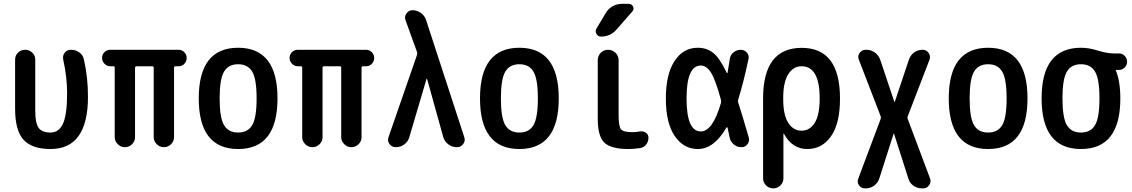

<svg xmlns="http://www.w3.org/2000/svg" viewBox="-20 -785 6040 1024"><path d="M250 9.8Q150.4 9.8 105.5 -39.6Q60.5 -88.9 60.5 -205.1V-466.8Q60.5 -489.3 76.2 -504.4Q91.8 -519.5 113.8 -519.5Q135.7 -519.5 151.9 -504.4Q168 -489.3 168 -466.8V-194.3Q168 -127.9 186 -103Q204.1 -78.1 250 -78.1Q293.9 -78.1 315.9 -125.5Q337.9 -172.9 337.9 -289.1Q337.9 -373 317.4 -465.8Q312.5 -487.3 324.7 -503.4Q336.9 -519.5 358.4 -519.5Q383.8 -519.5 403.3 -505.4Q422.9 -491.2 427.7 -466.8Q449.2 -372.1 449.2 -269.5Q449.2 9.8 250 9.8Z M568.4 -431.6Q550.8 -431.6 537.6 -444.8Q524.4 -458 524.4 -476.1Q524.4 -494.1 537.1 -506.8Q549.8 -519.5 568.4 -519.5H932.6Q950.2 -519.5 962.9 -506.8Q975.6 -494.1 975.6 -476.1Q975.6 -458 963.4 -444.8Q951.2 -431.6 932.6 -431.6H917Q908.2 -431.6 908.2 -423.8V-53.7Q908.2 -31.2 892.1 -15.6Q876 0 854 0Q832 0 815.9 -16.1Q799.8 -32.2 799.8 -53.7V-423.8Q799.8 -431.6 792 -431.6H709Q700.2 -431.6 700.2 -423.8V-53.7Q700.2 -31.2 684.1 -15.6Q668 0 646 0Q624 0 607.9 -16.1Q591.8 -32.2 591.8 -53.7V-423.8Q591.8 -431.6 584 -431.6Z M1325.2 -402.8Q1301.8 -442.4 1250 -442.4Q1198.2 -442.4 1174.8 -402.8Q1151.4 -363.3 1151.4 -260.3Q1151.4 -157.2 1174.8 -117.7Q1198.2 -78.1 1250 -78.1Q1301.8 -78.1 1325.2 -117.7Q1348.6 -157.2 1348.6 -260.3Q1348.6 -363.3 1325.2 -402.8ZM1460 -260.3Q1460 9.8 1250 9.8Q1040 9.8 1040 -260.3Q1040 -530.3 1250 -530.3Q1460 -530.3 1460 -260.3Z M1568.4 -431.6Q1550.8 -431.6 1537.6 -444.8Q1524.4 -458 1524.4 -476.1Q1524.4 -494.1 1537.1 -506.8Q1549.8 -519.5 1568.4 -519.5H1932.6Q1950.2 -519.5 1962.9 -506.8Q1975.6 -494.1 1975.6 -476.1Q1975.6 -458 1963.4 -444.8Q1951.2 -431.6 1932.6 -431.6H1917Q1908.2 -431.6 1908.2 -423.8V-53.7Q1908.2 -31.2 1892.1 -15.6Q1876 0 1854 0Q1832 0 1815.9 -16.1Q1799.8 -32.2 1799.8 -53.7V-423.8Q1799.8 -431.6 1792 -431.6H1709Q1700.2 -431.6 1700.2 -423.8V-53.7Q1700.2 -31.2 1684.1 -15.6Q1668 0 1646 0Q1624 0 1607.9 -16.1Q1591.8 -32.2 1591.8 -53.7V-423.8Q1591.8 -431.6 1584 -431.6Z M2090.8 0Q2069.3 0 2057.1 -17.1Q2044.9 -34.2 2051.8 -52.7L2204.1 -492.2Q2207 -500 2204.1 -507.8L2142.6 -677.7Q2135.7 -696.3 2147.9 -713.4Q2160.2 -730.5 2179.7 -730.5Q2205.1 -730.5 2225.6 -715.3Q2246.1 -700.2 2252.9 -676.8L2456.1 -53.7Q2462.9 -34.2 2450.7 -17.1Q2438.5 0 2417 0H2416Q2390.6 0 2370.6 -15.6Q2350.6 -31.2 2343.8 -54.7L2257.8 -364.3Q2257.8 -365.2 2255.9 -365.2Q2254.9 -365.2 2254.9 -364.3L2163.1 -53.7Q2156.2 -29.3 2136.2 -14.6Q2116.2 0 2090.8 0Z M2825.2 -402.8Q2801.8 -442.4 2750 -442.4Q2698.2 -442.4 2674.8 -402.8Q2651.4 -363.3 2651.4 -260.3Q2651.4 -157.2 2674.8 -117.7Q2698.2 -78.1 2750 -78.1Q2801.8 -78.1 2825.2 -117.7Q2848.6 -157.2 2848.6 -260.3Q2848.6 -363.3 2825.2 -402.8ZM2960 -260.3Q2960 9.8 2750 9.8Q2540 9.8 2540 -260.3Q2540 -530.3 2750 -530.3Q2960 -530.3 2960 -260.3Z M3392.6 -84Q3409.2 -86.9 3423.8 -77.6Q3438.5 -68.4 3438.5 -50.8Q3438.5 -29.3 3425.8 -13.7Q3413.1 2 3392.6 4.9Q3360.4 9.8 3332 9.8Q3238.3 9.8 3203.1 -24.4Q3168 -58.6 3168 -150.4V-463.9Q3168 -487.3 3184.1 -503.4Q3200.2 -519.5 3223.1 -519.5Q3246.1 -519.5 3262.7 -503.4Q3279.3 -487.3 3279.3 -463.9V-169.9Q3279.3 -111.3 3292 -95.7Q3304.7 -80.1 3351.6 -80.1Q3374 -80.1 3392.6 -84ZM3184.6 -589.8Q3168.9 -589.8 3161.1 -604.5Q3153.3 -619.1 3161.1 -632.8L3210.9 -715.8Q3224.6 -739.3 3248 -752Q3271.5 -764.6 3296.9 -764.6H3333Q3349.6 -764.6 3356.4 -750Q3363.3 -735.4 3351.6 -722.7L3267.6 -627Q3235.4 -589.8 3184.6 -589.8Z M3717.8 -435.5Q3641.6 -435.5 3641.6 -259.8Q3641.6 -84 3717.8 -84Q3781.2 -84 3825.2 -236.3Q3827.1 -241.2 3825.2 -252Q3795.9 -360.4 3772 -397.9Q3748 -435.5 3717.8 -435.5ZM3701.2 9.8Q3626 9.8 3578.6 -59.6Q3531.2 -128.9 3531.2 -259.8Q3531.2 -388.7 3577.6 -459.5Q3624 -530.3 3701.2 -530.3Q3749 -530.3 3783.7 -502.9Q3818.4 -475.6 3855.5 -397.5Q3856.4 -395.5 3858.4 -395Q3860.4 -394.5 3860.4 -397.5Q3867.2 -435.5 3872.1 -469.7Q3875 -492.2 3892.1 -505.9Q3909.2 -519.5 3930.7 -519.5Q3950.2 -519.5 3963.4 -504.4Q3976.6 -489.3 3971.7 -468.8Q3944.3 -339.8 3917 -253.9Q3914.1 -246.1 3917 -238.3Q3933.6 -188.5 3973.6 -51.8Q3978.5 -32.2 3966.8 -16.1Q3955.1 0 3934.6 0Q3911.1 0 3893.1 -15.1Q3875 -30.3 3871.1 -52.7Q3870.1 -58.6 3866.2 -76.7Q3862.3 -94.7 3860.4 -103.5Q3858.4 -109.4 3853.5 -103.5Q3788.1 9.8 3701.2 9.8Z M4157.2 -264.6V-254.9Q4157.2 -171.9 4184.1 -129.9Q4210.9 -87.9 4254.9 -87.9Q4298.8 -87.9 4325.2 -129.9Q4351.6 -171.9 4351.6 -259.8Q4351.6 -431.6 4254.9 -431.6Q4210.9 -431.6 4184.1 -389.2Q4157.2 -346.7 4157.2 -264.6ZM4049.8 166V-259.8Q4049.8 -529.3 4254.9 -529.8Q4460 -530.3 4460 -259.8Q4460 -126 4412.1 -58.1Q4364.3 9.8 4285.2 9.8Q4205.1 9.8 4161.1 -71.3Q4161.1 -72.3 4159.2 -72.3H4158.2V166Q4158.2 188.5 4142.1 204.1Q4126 219.7 4104 219.7Q4082 219.7 4065.9 204.1Q4049.8 188.5 4049.8 166Z M4593.8 219.7Q4572.3 219.7 4561 202.6Q4549.8 185.5 4557.6 167L4676.8 -150.4Q4679.7 -158.2 4676.8 -165L4560.5 -466.8Q4552.7 -485.4 4564.5 -502.4Q4576.2 -519.5 4596.7 -519.5H4600.6Q4626 -519.5 4646 -504.9Q4666 -490.2 4674.8 -465.8L4750 -241.2Q4750 -240.2 4751 -240.2Q4752 -240.2 4752 -241.2L4827.1 -465.8Q4835 -490.2 4855 -504.9Q4875 -519.5 4901.4 -519.5Q4920.9 -519.5 4932.6 -502.9Q4944.3 -486.3 4937.5 -466.8L4821.3 -165Q4818.4 -158.2 4821.3 -150.4L4940.4 167Q4947.3 185.5 4935.5 202.6Q4923.8 219.7 4904.3 219.7H4897.5Q4871.1 219.7 4851.1 205.1Q4831.1 190.4 4824.2 166L4748 -72.3H4747.1H4746.1L4669.9 166Q4662.1 190.4 4642.1 205.1Q4622.1 219.7 4596.7 219.7Z M5325.2 -402.8Q5301.8 -442.4 5250 -442.4Q5198.2 -442.4 5174.8 -402.8Q5151.4 -363.3 5151.4 -260.3Q5151.4 -157.2 5174.8 -117.7Q5198.2 -78.1 5250 -78.1Q5301.8 -78.1 5325.2 -117.7Q5348.6 -157.2 5348.6 -260.3Q5348.6 -363.3 5325.2 -402.8ZM5460 -260.3Q5460 9.8 5250 9.8Q5040 9.8 5040 -260.3Q5040 -530.3 5250 -530.3Q5460 -530.3 5460 -260.3Z M5820.3 -402.8Q5796.9 -442.4 5745.1 -442.4Q5693.4 -442.4 5669.9 -402.8Q5646.5 -363.3 5646.5 -260.3Q5646.5 -157.2 5669.9 -117.7Q5693.4 -78.1 5745.1 -78.1Q5796.9 -78.1 5820.3 -117.7Q5843.8 -157.2 5843.8 -260.3Q5843.8 -363.3 5820.3 -402.8ZM5745.1 -530.3Q5788.1 -530.3 5835.9 -515.1Q5883.8 -500 5920.9 -500H5948.2Q5965.8 -500 5978.5 -486.8Q5991.2 -473.6 5991.2 -456.1Q5991.2 -438.5 5978.5 -425.3Q5965.8 -412.1 5948.2 -412.1H5930.7H5929.7V-411.1L5930.7 -410.2Q5955.1 -352.5 5955.1 -259.8Q5955.1 9.8 5745.1 9.8Q5535.2 9.8 5535.2 -260.3Q5535.2 -530.3 5745.1 -530.3Z"/></svg>

Font: Rounded Mgen+ 1m medium
Style: Regular
Weight: 500
Designer: [Source Han Sans]
Ryoko NISHIZUKA  (kana & ideographs); Paul D. Hunt (Latin, Greek & Cyrillic); Wenlong ZHANG  (bopomofo
Version: Version 1.059.20150602